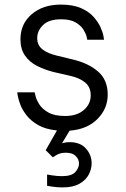

<svg xmlns="http://www.w3.org/2000/svg" viewBox="-20 -560 547 836"><path d="M253 256Q228 256 206.5 252.5Q185 249 185 249V200Q185 200 207 203.5Q229 207 250 207Q292 207 308 189Q324 171 324 152Q324 134 310 119.5Q296 105 267 105Q242 105 226 115Q210 125 210 125L179 94L228 8Q178 3 146 -15.5Q114 -34 95.5 -58Q77 -82 68.5 -104.5Q60 -127 57.5 -142.5Q55 -158 55 -158H131Q131 -158 134.5 -142.5Q138 -127 150.5 -106.5Q163 -86 190 -70.5Q217 -55 264 -55Q315 -55 345 -81Q375 -107 375 -145Q375 -181 350.5 -201Q326 -221 285 -230L215 -246Q175 -256 141.5 -273Q108 -290 88.5 -318.5Q69 -347 69 -389Q69 -456 118 -498Q167 -540 245 -540Q298 -540 333 -524.5Q368 -509 388 -486Q408 -463 418 -440.5Q428 -418 430.5 -402.5Q433 -387 433 -387H360Q360 -387 357 -400.5Q354 -414 343 -431.5Q332 -449 309 -462.5Q286 -476 246 -476Q193 -476 167.5 -451Q142 -426 142 -394Q142 -363 165 -345Q188 -327 227 -318L297 -301Q365 -285 407 -248.5Q449 -212 449 -148Q449 -87 404.5 -42Q360 3 283 9L250 64Q265 59 283 59Q330 59 354.5 87Q379 115 379 151Q379 176 366.5 200Q354 224 326 240Q298 256 253 256Z"/></svg>

Font: Be Vietnam Pro Light
Style: Regular
Weight: 300
Designer: Lam Bao, Tony Le, Vietanh Nguyen
Foundry: Yellow Type Foundry
Version: Version 1.002; ttfautohint (v1.8.3)